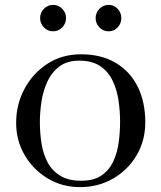

<svg xmlns="http://www.w3.org/2000/svg" viewBox="-20 -761 660 785"><path d="M471 -264Q471 -307 464.5 -350.5Q458 -394 440.5 -431Q423 -468 390 -490.5Q357 -513 304 -513Q254 -513 222.5 -489Q191 -465 173.5 -427Q156 -389 149.5 -345Q143 -301 143 -262Q143 -219 149.5 -176Q156 -133 174 -98.5Q192 -64 225.5 -43Q259 -22 312 -22Q364 -22 395.5 -44Q427 -66 443.5 -102Q460 -138 465.5 -180.5Q471 -223 471 -264ZM574 -261Q574 -186 538.5 -126Q503 -66 442.5 -31Q382 4 307 4Q234 4 175 -31.5Q116 -67 81 -126.5Q46 -186 46 -259Q46 -334 80 -397.5Q114 -461 173.5 -500Q233 -539 311 -539Q395 -539 454 -503.5Q513 -468 543.5 -405.5Q574 -343 574 -261ZM250 -687Q250 -665 234.5 -649Q219 -633 197 -633Q175 -633 159.5 -649Q144 -665 144 -687Q144 -709 159.5 -725Q175 -741 197 -741Q219 -741 234.5 -725Q250 -709 250 -687ZM476 -687Q476 -665 461 -649Q446 -633 424 -633Q402 -633 386.5 -649Q371 -665 371 -687Q371 -709 386.5 -725Q402 -741 424 -741Q446 -741 461 -725Q476 -709 476 -687Z"/></svg>

Font: Kaisei Opti
Style: Regular
Weight: 400
Designer: Font-Kai, 金井和夫
Foundry: KAZUO KANAI
Version: Version 5.003